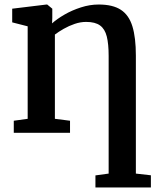

<svg xmlns="http://www.w3.org/2000/svg" viewBox="-20 -588 709 850"><path d="M402.5 242V188.5L461 180.5V-340.5Q461 -393 452.8 -426.2Q444.5 -459.5 423 -475.2Q401.5 -491 361.5 -491Q336 -491 310.5 -482.2Q285 -473.5 262.2 -460.5Q239.5 -447.5 223 -435V-62L290 -53.5V0H41V-53.5L102.5 -62V-471.5L34 -489V-549.5L186 -568H189L211.5 -549.5V-509L210.5 -484.5Q232 -504 265.2 -523.2Q298.5 -542.5 338 -555.2Q377.5 -568 417 -568Q479.5 -568 515.2 -544.5Q551 -521 566.2 -471.2Q581.5 -421.5 581.5 -342V180.5L648 188V242Z"/></svg>

Font: Merriweather SemiBold
Style: Regular
Weight: 600
Version: Version 2.100